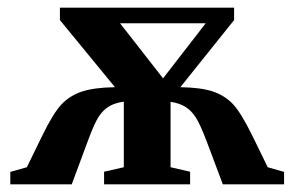

<svg xmlns="http://www.w3.org/2000/svg" viewBox="-20 -479 765 499"><path d="M718.3 0H559.1L517.1 -111.8Q500 -156.7 488.5 -174.3Q477.1 -191.9 461.7 -201.4Q446.3 -210.9 423.3 -214.4V-44.4L474.1 -32.7V0H250.5V-32.7L301.8 -44.4V-214.8Q277.8 -211.4 262.7 -202.1Q247.6 -192.9 236.1 -175Q224.6 -157.2 208 -111.8L166.5 0H6.8V-32.2L49.8 -44.4L88.9 -124.5Q118.2 -185.1 140.1 -208Q162.1 -231 193.4 -241.2Q224.6 -251.5 278.8 -252.4L135.7 -426.8V-459H588.4V-426.8L448.7 -252.4Q502 -251.5 532.5 -241.5Q563 -231.4 584.2 -209.7Q605.5 -188 636.7 -124.5L675.8 -44.4L718.3 -32.2ZM403.8 -275.4 514.6 -418.5H292Z"/></svg>

Font: Liberation Serif
Style: Bold
Weight: 700
Designer: Steve Matteson
Foundry: Ascender Corporation
Version: Version 2.1.5